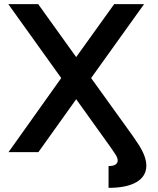

<svg xmlns="http://www.w3.org/2000/svg" viewBox="-20 -734 761 925"><path d="M547 39Q547 25 533 5L509 -30L347 -256L165 -1H21L275 -358L20 -714H164L347 -459L530 -714H674L419 -358L619 -80L640 -49Q685 16 685 64Q685 115 638 143Q591 171 503 171V66Q525 66 536 59Q547 52 547 39Z"/></svg>

Font: Non Bureau Medium
Style: Regular
Weight: 500
Designer: Jona Saucedo
Foundry: Non Foundry
Version: Version 1.000; ttfautohint (v1.8.4)